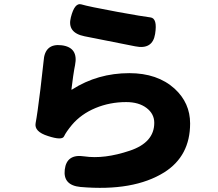

<svg xmlns="http://www.w3.org/2000/svg" viewBox="-20 -827 1040 916"><path d="M364 65Q280 57 289 -18Q298 -94 382 -81Q477 -67 599 -108Q716 -147 716 -241Q716 -284 679 -312Q642 -340 582 -340Q504 -340 435.5 -311.5Q367 -283 323 -231Q295 -197 285.5 -176.5Q276 -156 209 -178Q142 -199 150 -240Q158 -281 173 -403Q188 -529 188 -535Q193 -621 274 -611Q355 -601 338 -516Q335 -503 329 -463L321 -402Q320 -397 324 -400Q446 -478 597 -478Q731 -478 813 -404Q887 -336 887 -238Q887 -83 764 -5Q617 87 364 65ZM720 -665Q708 -589 625 -606L383 -654Q299 -671 318 -744Q336 -816 368.5 -806Q401 -796 542 -770Q663 -748 697.5 -744Q732 -740 720 -665Z"/></svg>

Font: Resource Han Rounded TW Heavy
Style: Regular
Weight: 900
Designer: Cyano Hao (round all glyphs); Ryoko NISHIZUKA 西塚涼子 (kana, bopomofo & ideographs); Paul D. Hunt (Latin, Greek & Cyrillic)
Foundry: Cyano Hao
Version: 0.990